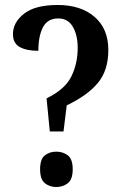

<svg xmlns="http://www.w3.org/2000/svg" viewBox="-20 -744 497 771"><path d="M167 -349Q241 -385 266.5 -437Q292 -489 292 -552Q292 -603 272.5 -636.5Q253 -670 214 -670Q171 -670 152.5 -634.5Q134 -599 134 -540Q87 -540 59.5 -555Q32 -570 32 -607Q32 -654 76.5 -689Q121 -724 212 -724Q304 -724 359.5 -676.5Q415 -629 415 -543Q415 -462 373.5 -411.5Q332 -361 248 -321L235 -216H180ZM206 7Q179 7 160 -8.5Q141 -24 141 -64Q141 -105 160 -120Q179 -135 206 -135Q233 -135 252.5 -120Q272 -105 272 -64Q272 -24 252.5 -8.5Q233 7 206 7Z"/></svg>

Font: Noto Serif Lao Condensed SemiBold
Style: Regular
Weight: 600
Width: 3
Designer: Monotype Design Team
Foundry: Monotype Imaging Inc.
Version: Version 2.003; ttfautohint (v1.8.4.7-5d5b)